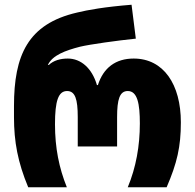

<svg xmlns="http://www.w3.org/2000/svg" viewBox="-20 -790 822 810"><path d="M99 0H262C229 -82 212 -166 212 -266C212 -364 226 -406 263 -406C297 -406 308 -372 308 -296V-172H474V-296C474 -371 485 -406 519 -406C560 -406 570 -352 570 -269C570 -175 554 -84 519 0H683C727 -102 743 -171 743 -274C743 -434 670 -543 544 -543C468 -543 416 -504 393 -431H389C368 -503 321 -543 266 -543C235 -543 206 -535 186 -516H182C201 -557 256 -577 318 -593C360 -603 475 -619 553 -627L535 -770C422 -761 350 -748 305 -737C97 -689 39 -556 39 -343V-296C39 -192 55 -106 99 0Z"/></svg>

Font: Noto Sans Georgian Condensed Black
Style: Regular
Weight: 900
Width: 3
Designer: Monotype Design Team, Akaki Razmadze
Foundry: Google LLC
Version: Version 2.005